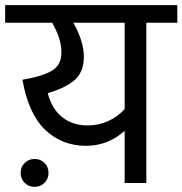

<svg xmlns="http://www.w3.org/2000/svg" viewBox="-40 -709 707 744"><path d="M647 -621H527V0H443V-202Q379 -144 293 -144Q200 -144 135 -206Q70 -268 47 -400Q124 -413 161 -435Q198 -457 198 -506Q198 -559 162 -621H-20V-689H647ZM443 -621H244Q262 -591 273.5 -555.5Q285 -520 285 -489Q285 -433 252 -401.5Q219 -370 145 -348Q161 -287 201 -255Q241 -223 300 -223Q342 -223 378.5 -239.5Q415 -256 443 -286ZM40 -39Q40 -62 55.5 -77.5Q71 -93 94 -93Q117 -93 132.5 -77.5Q148 -62 148 -39Q148 -16 132.5 -0.5Q117 15 94 15Q71 15 55.5 -0.5Q40 -16 40 -39Z"/></svg>

Font: FiraGOUPP
Style: Medium
Weight: 400
Designer: bBox Type
Foundry: bBox Type GmbH
Version: Version 1.001